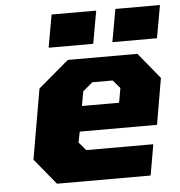

<svg xmlns="http://www.w3.org/2000/svg" viewBox="-52 -770 767 819"><g transform="rotate(-5 331.5 -360.5)"><path d="M174 -581 199 -721H390L365 -581ZM447 -581 472 -721H663L638 -581ZM159 0 68 -111 120 -411 251 -522H549L640 -411L606 -213H275L266 -167L296 -132H583L560 0ZM294 -321H453L464 -383L434 -418H347L305 -383Z"/></g></svg>

Font: Tomorrow
Style: Bold Italic
Weight: 700
Italic angle: -10°
Designer: Tony de Marco, Monica Rizzolli
Foundry: Just in Type
Version: Version 2.002